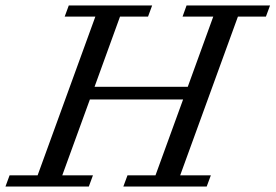

<svg xmlns="http://www.w3.org/2000/svg" viewBox="-62 -683 1009 703"><path d="M-42 0 -26.9 -41H75.7L287.1 -622.1H174.8L189.9 -663.1H495.1L480 -622.1H377.4L284.2 -365.2H625.5L718.8 -622.1H606.4L621.1 -663.1H926.8L911.6 -622.1H809.1L597.7 -41H710L694.8 0H389.6L404.8 -41H507.3L608.4 -318.8H267.1L166 -41H278.3L263.2 0Z"/></svg>

Font: Elstob 6pt
Style: Italic
Weight: 400
Italic angle: -20°
Designer: Peter S. Baker
Version: Version 1.015